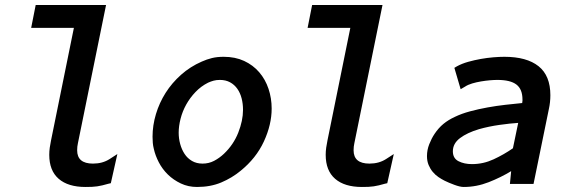

<svg xmlns="http://www.w3.org/2000/svg" viewBox="-20 -732 2240 764"><path d="M320 12Q251 12 213.5 -20.5Q176 -53 176 -116Q176 -130 178 -144.5Q180 -159 183 -173L274 -621H104L122 -712H402L290 -162Q287 -149 287 -134Q287 -81 350 -81Q388 -81 416 -99L447 -119L421 -3L412 -1Q398 3 387.5 5.5Q377 8 367 9.5Q357 11 346 11.5Q335 12 320 12Z M871 -120Q909 -156 928 -204Q947 -252 947 -295Q947 -319 941.5 -340.5Q936 -362 924.5 -378.5Q913 -395 895.5 -404.5Q878 -414 855 -414Q841 -414 830 -411Q819 -408 808 -403Q780 -389 758 -366Q736 -343 721 -316Q706 -289 698.5 -259.5Q691 -230 691 -204Q691 -181 697 -159Q703 -137 714.5 -119.5Q726 -102 744 -91.5Q762 -81 786 -81Q811 -81 832 -92Q853 -103 871 -120ZM592 -140Q589 -152 588 -163.5Q587 -175 587 -188Q587 -233 600.5 -278Q614 -323 639 -362.5Q664 -402 700.5 -434.5Q737 -467 783 -487Q803 -496 823.5 -501Q844 -506 870 -506Q916 -506 951.5 -489.5Q987 -473 1011.5 -444.5Q1036 -416 1048.5 -378.5Q1061 -341 1061 -300Q1061 -236 1030 -169Q999 -102 937 -52Q903 -24 860.5 -6Q818 12 764 12Q729 12 699.5 -2Q670 -16 648 -37.5Q626 -59 612 -86Q598 -113 592 -140Z M1420 12Q1351 12 1313.5 -20.5Q1276 -53 1276 -116Q1276 -130 1278 -144.5Q1280 -159 1283 -173L1374 -621H1204L1222 -712H1502L1390 -162Q1387 -149 1387 -134Q1387 -81 1450 -81Q1488 -81 1516 -99L1547 -119L1521 -3L1512 -1Q1498 3 1487.5 5.5Q1477 8 1467 9.5Q1457 11 1446 11.5Q1435 12 1420 12Z M1858 -79Q1903 -79 1944 -98Q1985 -117 2021 -142L2042 -243Q2010 -241 1967.5 -235Q1925 -229 1886 -218Q1839 -204 1810.5 -182.5Q1782 -161 1782 -130Q1782 -102 1804.5 -90.5Q1827 -79 1858 -79ZM2014 -51Q1973 -26 1924.5 -7Q1876 12 1825 12Q1811 12 1788 3.5Q1765 -5 1749 -13Q1737 -19 1724.5 -27.5Q1712 -36 1702 -48Q1692 -60 1685.5 -75.5Q1679 -91 1679 -111Q1679 -135 1688 -158Q1697 -181 1709 -199Q1725 -223 1744.5 -239Q1764 -255 1790 -267Q1817 -280 1850.5 -289Q1884 -298 1920 -304.5Q1956 -311 1991.5 -315Q2027 -319 2058 -322Q2058 -327 2059 -330V-336Q2059 -377 2035 -395.5Q2011 -414 1959 -414Q1946 -414 1929 -412.5Q1912 -411 1894 -408Q1876 -405 1859 -400Q1842 -395 1830 -387L1813 -377L1788 -462L1798 -468Q1818 -479 1843 -486Q1868 -493 1893.5 -497.5Q1919 -502 1943.5 -504Q1968 -506 1987 -506Q2076 -506 2123 -468.5Q2170 -431 2170 -353Q2170 -325 2164 -298L2103 0H2009Z"/></svg>

Font: Codetta
Style: Bold Italic
Weight: 700
Italic angle: -11°
Designer: Ulrich Proeller
Foundry: PROSA GmbH
Version: Version 2.00;September 29, 2018;FontCreator 11.5.0.2427 64-b